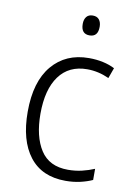

<svg xmlns="http://www.w3.org/2000/svg" viewBox="-84 -784 590 848"><g transform="rotate(10 211.0 -360.0)"><path d="M270 10Q164 10 108.5 -61.5Q53 -133 53 -262Q53 -397 114 -469.5Q175 -542 279 -542Q313 -542 342.5 -535.5Q372 -529 395 -517L378 -470Q330 -492 280 -492Q198 -492 154 -432Q110 -372 110 -263Q110 -161 149 -100.5Q188 -40 272 -40Q305 -40 334.5 -47Q364 -54 390 -65V-15Q366 -4 335.5 3Q305 10 270 10ZM263 -730Q282 -730 291.5 -718Q301 -706 301 -686Q301 -641 263 -641Q225 -641 225 -686Q225 -706 234.5 -718Q244 -730 263 -730Z"/></g></svg>

Font: Noto Sans Sinhala UI SemiCondensed Light
Style: Regular
Weight: 300
Width: 4
Designer: Jelle Bosma - Monotype Design Team
Foundry: Monotype Imaging Inc.
Version: Version 2.006; ttfautohint (v1.8.4.7-5d5b)